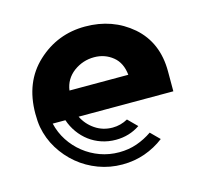

<svg xmlns="http://www.w3.org/2000/svg" viewBox="-86 -642 789 744"><g transform="rotate(-15 309.0 -270.0)"><path d="M581 -216H201Q217 -183 248 -162Q279 -141 318 -141Q350 -141 379 -157L415 -121Q372 -92 318 -92Q288 -92 261 -101Q234 -110 212 -126.5Q190 -143 173.5 -166Q157 -189 148 -216H97Q106 -178 126.5 -146.5Q147 -115 176.5 -91.5Q206 -68 242 -55Q278 -42 318 -42Q356 -42 389 -53.5Q422 -65 451 -85L486 -50Q451 -23 408.5 -8Q366 7 318 7Q268 7 222.5 -10Q177 -27 141 -57Q105 -87 80 -127.5Q55 -168 46 -216Q42 -239 42 -270Q42 -397 123 -472Q204 -547 315 -547Q425 -547 503 -480Q581 -412 581 -296ZM429 -323Q424 -372 393 -397Q361 -423 318 -423Q273 -423 236 -396Q199 -368 193 -323Z"/></g></svg>

Font: Balans
Style: Regular
Weight: 400
Designer: Thomas Breure
Foundry: Thomas Breure
Version: Version 2.001